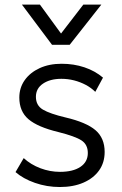

<svg xmlns="http://www.w3.org/2000/svg" viewBox="-20 -774 516 810"><path d="M232.5 15Q177.5 15 127.5 -2.5Q77.5 -20 45.5 -48L80 -107Q110 -79.5 150.5 -64.2Q191 -49 233 -49Q288 -49 319.2 -70Q350.5 -91 350.5 -128.5Q350.5 -164 324 -181.5Q297.5 -199 226 -217Q139 -238 100.2 -271Q61.5 -304 61.5 -362.5Q61.5 -403.5 84.2 -435.8Q107 -468 147.2 -486.5Q187.5 -505 240 -505Q291.5 -505 336.2 -490Q381 -475 414.5 -446.5L382 -386.5Q365 -403.5 342 -415.8Q319 -428 292.8 -434.8Q266.5 -441.5 239 -441.5Q191.5 -441.5 161.5 -421.2Q131.5 -401 131.5 -365.5Q131.5 -329 161.2 -311.5Q191 -294 256.5 -278.5Q344 -258 382.8 -224.8Q421.5 -191.5 421.5 -133Q421.5 -88 398 -55Q374.5 -22 332 -3.5Q289.5 15 232.5 15ZM199.5 -585 72.5 -754.5H148.5L237.5 -632.5L331.5 -754.5H407.5L274 -585Z"/></svg>

Font: Geologica Roman ExtraLight
Style: Regular
Weight: 250
Designer: Sindre Bremnes, Frode Helland
Foundry: Monokrom Skriftforlag AS
Version: Version 1.010;gftools[0.9.28]